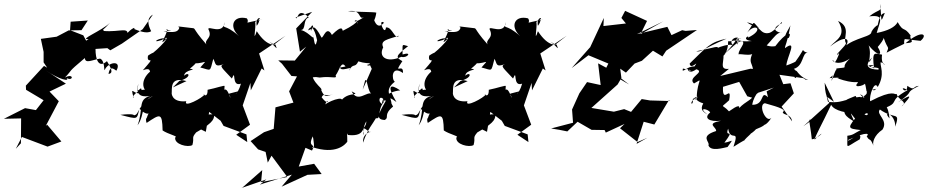

<svg xmlns="http://www.w3.org/2000/svg" viewBox="-58 -666 4702 973"><path d="M355 -513 290 -512 229 -480 149 -469 163 -403V-350L181 -323L165 -332L73 -232L74 -211L163 -158L124 -108L69 -118L-38 -64L49 -66L48 60L22 88L53 28L183 77L253 51L181 -34L174 -28L240 -153L193 -202L276 -242L173 -310C245 -260 298 -252 279 -271C314 -251 318 -298 271 -273C316 -320 276 -291 372 -372C374 -341 410 -363 449 -369C475 -359 468 -301 473 -312C489 -352 562 -363 532 -308C528 -307 500 -343 492 -291C510 -295 516 -304 484 -356C441 -318 426 -365 426 -418L486 -422L501 -411L560 -445L665 -518L717 -592C712 -588 674 -574 708 -508C686 -492 640 -512 622 -519C634 -541 566 -490 587 -482C599 -534 552 -502 468 -509C462 -532 432 -477 500 -551C457 -509 339 -464 391 -468C359 -447 305 -412 412 -398L364 -487L297 -513L300 -556L387 -562Z M851 -256C917 -274 900 -306 875 -282C877 -316 950 -311 904 -318C982 -380 899 -350 905 -349C970 -332 1007 -380 957 -324C1014 -310 1004 -297 1023 -368C1037 -341 1029 -324 1076 -341C1050 -331 1069 -321 1117 -268C1141 -323 1112 -223 1163 -242C1146 -179 1117 -185 1156 -205C1076 -183 1107 -200 1110 -169C1082 -249 1077 -184 1080 -229C1084 -237 1036 -219 994 -211C995 -159 962 -197 978 -187C972 -172 869 -116 886 -153C805 -145 813 -203 812 -190C815 -216 800 -280 887 -255L818 -223ZM1308 -454C1344 -426 1350 -406 1338 -440C1341 -444 1300 -420 1243 -508C1221 -442 1241 -529 1235 -556C1288 -577 1233 -591 1243 -535C1264 -563 1246 -564 1271 -567C1156 -546 1213 -545 1193 -573C1125 -590 1099 -533 1153 -483C1077 -552 1067 -511 1081 -554C1072 -486 994 -539 998 -518C1022 -471 975 -468 988 -441C905 -535 943 -520 905 -525C856 -530 835 -536 851 -526C842 -492 797 -508 770 -504C859 -524 761 -504 791 -519C782 -475 741 -427 785 -469C756 -482 699 -443 761 -463C831 -507 741 -411 701 -386C776 -401 746 -422 692 -384C682 -332 742 -397 666 -310C730 -334 674 -269 738 -314C717 -328 644 -263 676 -211C642 -215 604 -171 619 -171C599 -244 625 -173 659 -200C663 -252 630 -165 643 -242C623 -170 677 -176 703 -180C638 -161 671 -117 639 -31C679 -85 655 -158 717 -179C645 -142 645 -82 624 -83C594 -59 672 -98 552 -84C647 -59 633 -61 649 -115C703 -61 702 -121 684 -64C723 -67 669 -89 685 -43C754 -89 764 -97 766 -5C793 14 848 25 830 30C823 66 896 83 917 69C928 28 910 36 936 5C1037 -51 1023 -68 1029 -86C967 -91 969 -68 916 -32L985 2L1002 -99L1060 -54L1075 -28L1191 15L1195 54L1139 17L1209 -34L1172 -132L1211 -246L1213 -208L1268 -319L1282 -309L1255 -395L1389 -485L1331 -440Z M1792 -257C1803 -278 1805 -193 1828 -190C1801 -207 1755 -141 1724 -203C1784 -173 1686 -214 1658 -131C1714 -191 1621 -160 1590 -137C1606 -180 1614 -118 1572 -173C1583 -197 1592 -176 1631 -188C1594 -179 1587 -170 1570 -209C1582 -222 1497 -254 1526 -348L1443 -289C1546 -249 1501 -285 1562 -273C1625 -282 1651 -263 1643 -284C1663 -311 1671 -361 1693 -329C1620 -315 1664 -315 1598 -381C1610 -312 1603 -373 1601 -345C1578 -264 1668 -288 1665 -336C1655 -286 1745 -345 1710 -308C1733 -350 1740 -318 1758 -355C1819 -335 1858 -356 1802 -337C1814 -318 1886 -387 1814 -353C1816 -333 1817 -339 1826 -317L1780 -212ZM1259 270 1276 264 1421 219 1369 280 1500 220 1572 216 1534 164 1456 178 1490 83 1523 97C1546 56 1498 86 1527 25C1529 27 1542 106 1523 79C1645 120 1692 66 1702 52C1703 12 1696 1 1705 18C1805 30 1769 -44 1787 17C1779 14 1780 -17 1798 -51C1802 -17 1742 14 1780 -6C1780 -37 1823 19 1817 1C1841 -2 1777 0 1782 57C1806 -15 1832 -39 1847 -67C1879 -60 1845 -115 1903 -166C1868 -101 1837 -60 1892 -58C1917 -72 1882 -83 1934 -126C1905 -178 1914 -176 1951 -149C1900 -234 1919 -243 1970 -208C1902 -201 1874 -161 1879 -139C1853 -151 1866 -193 1892 -155C1881 -138 1875 -181 1926 -137C1926 -179 1885 -208 1943 -252C1926 -261 1924 -339 1984 -296C1988 -351 1930 -280 1981 -356C1945 -377 1947 -382 2010 -432C1975 -442 1983 -445 1982 -390C2035 -406 2004 -369 1976 -378C1899 -345 1859 -379 1884 -426C1867 -462 1906 -466 1964 -485C1943 -460 1931 -531 1898 -527C1893 -479 1854 -575 1888 -551C1901 -571 1860 -495 1836 -570C1786 -514 1841 -532 1849 -602C1834 -606 1752 -605 1705 -609C1780 -621 1754 -562 1787 -579C1704 -526 1755 -593 1754 -544C1744 -574 1780 -559 1679 -510C1676 -517 1677 -542 1624 -489C1596 -541 1580 -469 1571 -476C1534 -548 1523 -529 1518 -508C1512 -559 1554 -530 1503 -512C1525 -556 1543 -492 1549 -462C1536 -405 1535 -475 1522 -509C1546 -437 1514 -504 1466 -514C1495 -514 1475 -568 1507 -578C1446 -637 1452 -556 1440 -577L1524 -606L1443 -522L1462 -404L1494 -430L1436 -359L1352 -360L1371 -343L1419 -281L1447 -279L1407 -203L1429 -146L1338 -122L1329 -13L1280 4L1212 49L1250 91L1288 104L1299 158L1318 123L1398 231L1265 257L1271 196L1171 284L1165 287L1292 243Z M2276 -256C2342 -274 2325 -306 2300 -282C2302 -316 2375 -311 2329 -318C2407 -380 2324 -350 2330 -349C2395 -332 2432 -380 2382 -324C2439 -310 2429 -297 2448 -368C2462 -341 2454 -324 2501 -341C2475 -331 2494 -321 2542 -268C2566 -323 2537 -223 2588 -242C2571 -179 2542 -185 2581 -205C2501 -183 2532 -200 2535 -169C2507 -249 2502 -184 2505 -229C2509 -237 2461 -219 2419 -211C2420 -159 2387 -197 2403 -187C2397 -172 2294 -116 2311 -153C2230 -145 2238 -203 2237 -190C2240 -216 2225 -280 2312 -255L2243 -223ZM2733 -454C2769 -426 2775 -406 2763 -440C2766 -444 2725 -420 2668 -508C2646 -442 2666 -529 2660 -556C2713 -577 2658 -591 2668 -535C2689 -563 2671 -564 2696 -567C2581 -546 2638 -545 2618 -573C2550 -590 2524 -533 2578 -483C2502 -552 2492 -511 2506 -554C2497 -486 2419 -539 2423 -518C2447 -471 2400 -468 2413 -441C2330 -535 2368 -520 2330 -525C2281 -530 2260 -536 2276 -526C2267 -492 2222 -508 2195 -504C2284 -524 2186 -504 2216 -519C2207 -475 2166 -427 2210 -469C2181 -482 2124 -443 2186 -463C2256 -507 2166 -411 2126 -386C2201 -401 2171 -422 2117 -384C2107 -332 2167 -397 2091 -310C2155 -334 2099 -269 2163 -314C2142 -328 2069 -263 2101 -211C2067 -215 2029 -171 2044 -171C2024 -244 2050 -173 2084 -200C2088 -252 2055 -165 2068 -242C2048 -170 2102 -176 2128 -180C2063 -161 2096 -117 2064 -31C2104 -85 2080 -158 2142 -179C2070 -142 2070 -82 2049 -83C2019 -59 2097 -98 1977 -84C2072 -59 2058 -61 2074 -115C2128 -61 2127 -121 2109 -64C2148 -67 2094 -89 2110 -43C2179 -89 2189 -97 2191 -5C2218 14 2273 25 2255 30C2248 66 2321 83 2342 69C2353 28 2335 36 2361 5C2462 -51 2448 -68 2454 -86C2392 -91 2394 -68 2341 -32L2410 2L2427 -99L2485 -54L2500 -28L2616 15L2620 54L2564 17L2634 -34L2597 -132L2636 -246L2638 -208L2693 -319L2707 -309L2680 -395L2814 -485L2756 -440Z M3399 -513 3345 -488 3324 -530 3170 -493 3304 -558 3188 -493 3221 -560 3110 -611 3091 -575 3114 -547 3000 -534 3002 -575 2932 -425H2931L2839 -321L2924 -386L3025 -344L3003 -300L3042 -289L3130 -238L3029 -315L2973 -345L2986 -235L2917 -250L2878 -193L2841 -111L2846 -44L2735 -15L2777 -8L2817 0L2869 -49L2940 -8L3006 -7L3012 6L3107 -38L3084 -16L3173 54L3223 32L3168 63L3204 -49L3258 -35L3331 -157L3339 -154L3236 -157L3194 -164L3140 -99L3105 -113L3053 -100L2939 -119L3072 -238L3091 -271L3085 -318L3114 -298L3158 -344L3195 -358L3251 -409L3299 -380L3318 -409L3474 -514L3399 -508L3447 -503Z M3636 -317C3580 -311 3619 -360 3606 -408C3574 -361 3632 -371 3632 -457C3662 -453 3747 -494 3661 -460C3754 -467 3682 -424 3685 -390C3693 -398 3774 -368 3769 -420C3719 -338 3768 -350 3755 -295C3745 -281 3806 -259 3797 -299L3801 -309L3746 -318L3592 -281ZM3834 -173C3793 -213 3820 -133 3754 -135C3764 -197 3814 -218 3760 -191C3766 -164 3718 -153 3688 -118C3694 -148 3634 -98 3636 -102C3600 -142 3591 -114 3637 -158C3653 -245 3601 -130 3606 -226L3688 -251L3729 -178L3754 -171L3784 -196L3912 -238L3892 -287L4013 -270L4025 -262C4061 -261 4016 -253 3978 -308C3947 -235 4009 -286 3965 -317C4016 -332 4006 -400 4035 -399C3990 -407 4037 -442 3972 -352C4013 -378 3985 -354 3927 -334C3929 -376 3987 -471 3920 -422C3920 -437 3930 -441 3948 -539C3950 -533 3892 -458 3939 -474C3960 -512 3921 -499 3871 -432C3808 -421 3799 -486 3767 -378C3857 -453 3874 -510 3906 -499C3887 -500 3837 -517 3905 -549C3907 -569 3878 -512 3840 -499C3791 -489 3798 -539 3727 -553C3767 -525 3756 -546 3790 -522C3750 -560 3773 -564 3729 -501C3771 -553 3818 -515 3732 -475C3744 -493 3692 -465 3752 -458C3674 -450 3714 -481 3612 -392C3705 -482 3678 -510 3678 -439C3714 -508 3611 -464 3664 -431C3646 -460 3519 -401 3585 -417C3577 -437 3576 -427 3470 -406C3498 -401 3500 -417 3624 -470C3540 -454 3520 -424 3437 -344C3441 -306 3491 -371 3461 -329C3426 -333 3394 -288 3403 -319C3412 -313 3451 -320 3438 -301C3430 -354 3411 -273 3471 -315C3519 -300 3423 -274 3459 -243C3511 -273 3476 -262 3473 -177C3493 -169 3422 -141 3497 -186C3413 -148 3459 -118 3453 -164C3493 -189 3438 -164 3506 -142C3486 -108 3510 -97 3528 -85C3473 -126 3533 -114 3541 -96C3507 -69 3533 -47 3596 -54C3516 -39 3574 -23 3571 -2C3484 25 3543 54 3532 70C3543 104 3608 83 3629 79C3666 28 3650 53 3613 57C3672 -22 3612 38 3632 -14C3644 58 3692 -21 3659 78C3771 7 3668 84 3748 11C3705 34 3753 13 3773 -11C3854 -42 3804 -48 3810 -62C3788 -37 3813 -4 3856 -77C3831 -25 3779 -135 3818 -143C3901 -120 3926 -109 3909 -98C3910 -80 3950 -92 3956 -51L3903 -126L3965 -193L3948 -244L3892 -237L3827 -203Z M4134 -175 4145 -145 4013 -26 4056 -57C4033 -68 4047 -49 4056 40C4094 36 4137 -23 4070 42C4074 21 4107 -35 4154 -135C4168 -105 4234 -90 4298 -92C4232 -15 4235 -15 4304 -7C4268 11 4268 18 4236 22C4239 91 4219 85 4299 40C4319 -18 4229 65 4241 43C4344 -5 4348 15 4334 24C4351 56 4349 23 4370 76C4360 59 4372 19 4414 -9C4446 -58 4379 -86 4401 -111C4477 -57 4505 -105 4479 -24C4480 -91 4410 -109 4450 -66C4441 -139 4425 -139 4411 -113C4515 -150 4431 -148 4541 -209C4489 -242 4538 -175 4540 -231C4581 -203 4565 -229 4599 -231C4515 -188 4588 -212 4492 -147C4568 -196 4563 -181 4511 -127C4546 -151 4492 -159 4486 -190C4473 -183 4473 -216 4352 -153C4345 -178 4373 -262 4390 -225C4429 -291 4400 -332 4405 -351C4450 -335 4403 -324 4412 -389C4375 -394 4359 -413 4372 -316C4378 -325 4304 -336 4372 -336C4320 -318 4410 -331 4393 -313C4377 -314 4302 -316 4362 -375C4328 -316 4364 -384 4344 -436C4393 -377 4420 -382 4389 -430C4350 -383 4423 -459 4420 -475C4442 -409 4450 -437 4435 -399C4561 -466 4512 -427 4527 -468L4607 -459C4646 -491 4615 -518 4531 -447C4591 -450 4546 -466 4557 -486C4521 -536 4523 -498 4491 -554C4479 -529 4442 -510 4385 -499C4400 -557 4429 -593 4347 -583C4397 -623 4413 -604 4402 -646C4412 -557 4402 -544 4426 -600C4399 -596 4396 -565 4383 -507C4416 -572 4358 -518 4357 -499C4346 -475 4239 -470 4199 -402C4261 -451 4250 -509 4148 -430C4180 -465 4235 -485 4189 -560C4259 -527 4211 -471 4229 -448C4231 -435 4174 -389 4185 -388C4204 -414 4187 -368 4173 -350C4145 -387 4165 -314 4249 -369C4191 -315 4258 -328 4181 -319C4174 -283 4192 -357 4156 -255C4160 -291 4172 -290 4146 -270C4227 -278 4174 -263 4186 -269C4275 -238 4288 -256 4290 -247C4253 -211 4350 -238 4323 -252C4344 -179 4314 -204 4383 -216C4354 -190 4377 -242 4333 -199C4340 -199 4331 -178 4302 -172C4321 -182 4218 -166 4232 -134C4196 -83 4254 -64 4272 -48C4240 -121 4252 -88 4302 -34C4307 -71 4285 -70 4289 -44C4346 -135 4352 -65 4322 -87C4364 -168 4318 -159 4301 -189C4353 -158 4344 -138 4350 -185C4338 -182 4288 -150 4278 -180C4233 -160 4206 -160 4226 -119C4246 -194 4233 -137 4138 -150C4128 -199 4124 -186 4121 -247L4168 -150Z"/></svg>

Font: Hussar Lance
Style: Italic
Weight: 700
Foundry: Cannot Into Space Fonts, PlusOne Fonts
Version: Version 2.27